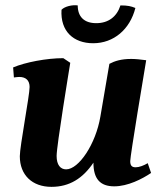

<svg xmlns="http://www.w3.org/2000/svg" viewBox="-20 -718 629 746"><path d="M342 -550C422 -550 485 -604 506 -687C489 -694 476 -697 448 -697C434 -653 401 -628 354 -628C307 -628 282 -653 282 -697C261 -700 231 -693 219 -680C214 -596 266 -550 342 -550ZM226 -492C161 -492 78 -476 31 -456L34 -417C42 -418 49 -419 55 -419C81 -419 95 -405 95 -380C95 -347 57 -150 57 -111C57 -38 105 8 180 8C250 8 302 -25 343 -86C343 -23 369 6 424 6C477 6 533 -23 567 -46L554 -84C539 -75 521 -68 507 -68C492 -68 486 -75 486 -92C486 -113 540 -437 548 -484C526 -487 506 -489 490 -489C451 -489 426 -481 405 -470L370 -265C352 -158 286 -60 237 -60C215 -60 200 -77 200 -112C200 -152 249 -449 253 -474Z"/></svg>

Font: Caladea
Style: Bold Italic
Weight: 700
Italic angle: -9°
Designer: Carolina Giovagnoli and Andres Torresi
Foundry: Carolina Giovagnoli & Andres Torresi
Version: Version 1.001;hotconv 1.0.109;makeotfexe 2.5.65596